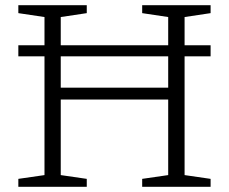

<svg xmlns="http://www.w3.org/2000/svg" viewBox="-20 -718 880 738"><path d="M213.5 -45 313.5 -30.5V0H50.5V-30.5L151 -45V-652.5L50.5 -667.5V-698H313.5V-667.5L213.5 -652.5ZM689.5 -45 789.5 -30.5V0H526.5V-30.5L626.5 -45V-652.5L526.5 -667.5V-698H789.5V-667.5L689.5 -652.5ZM50.5 -501.5V-544H789.5V-501.5ZM174.5 -335.5V-381H666V-335.5Z"/></svg>

Font: Newsreader 9pt Light
Style: Regular
Weight: 300
Designer: Hugues Gentile
Foundry: Production Type
Version: Version 1.003